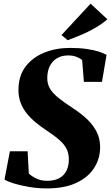

<svg xmlns="http://www.w3.org/2000/svg" viewBox="-20 -1015 605 1046"><path d="M234.5 11.5Q186 11.5 137.2 3.2Q88.5 -5 52.5 -16.5Q16.5 -28 4.5 -37L34 -191H130.5L137 -70Q150 -56 176.8 -43Q203.5 -30 236 -30Q268 -30 290.5 -38.8Q313 -47.5 327.2 -63.2Q341.5 -79 348.2 -100.2Q355 -121.5 355 -146.5Q355 -178.5 343 -203.2Q331 -228 304 -252Q277 -276 232 -305.5Q201 -326 173.5 -348.8Q146 -371.5 125 -398Q104 -424.5 92.2 -455.8Q80.5 -487 80.5 -524Q80.5 -601.5 119.2 -652.2Q158 -703 221.8 -728.5Q285.5 -754 361.5 -754Q413 -754 452.2 -748.2Q491.5 -742.5 518.5 -733.8Q545.5 -725 560.5 -716L535.5 -569H437L427.5 -688Q416.5 -697.5 397 -705.2Q377.5 -713 351 -713Q316 -713 290.5 -697.8Q265 -682.5 251.2 -654.8Q237.5 -627 237.5 -589Q237.5 -557.5 252.5 -532Q267.5 -506.5 298.8 -481.5Q330 -456.5 377.5 -425.5Q418 -399.5 451.5 -368.5Q485 -337.5 505.2 -299.5Q525.5 -261.5 525.5 -213.5Q525.5 -151.5 493.2 -100.5Q461 -49.5 396.2 -19Q331.5 11.5 234.5 11.5ZM348.5 -796 315 -824 473.5 -995 565 -910Q533 -882.5 495.2 -861Q457.5 -839.5 419.5 -823.8Q381.5 -808 348.5 -796Z"/></svg>

Font: Merriweather 96pt Black
Style: Italic
Weight: 900
Italic angle: -7.8°
Version: Version 2.101